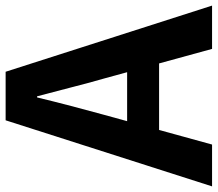

<svg xmlns="http://www.w3.org/2000/svg" viewBox="-70 -715 781 689"><g transform="rotate(-90 320.5 -370.5)"><path d="M-3.8 0 233.3 -740.8H407.5L644.9 0H489.5L383.7 -385.9Q366.9 -444.1 351.2 -506.3Q335.5 -568.5 319.4 -627.9H315.4Q300.9 -567.7 284.7 -505.9Q268.5 -444.1 252.5 -385.9L146.3 0ZM143.3 -190.1V-304.8H495.4V-190.1Z"/></g></svg>

Font: Noto Sans TC Thin
Style: Regular
Weight: 100
Designer: Ryoko NISHIZUKA 西塚涼子 (kana, bopomofo & ideographs); Paul D. Hunt (Latin, Greek & Cyrillic); Sandoll Communications 산돌커뮤니
Foundry: Adobe
Version: Version 2.004-H2;hotconv 1.0.118;makeotfexe 2.5.65603